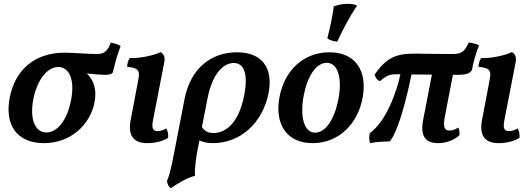

<svg xmlns="http://www.w3.org/2000/svg" viewBox="-20 -741 2788 1006"><path d="M560 -518C548 -481 530 -458 490 -458C436 -458 364 -465 319 -465C162 -465 61 -376 32 -234C2 -90 66 9 210 9C351 9 452 -88 475 -203C490 -277 467 -325 435 -356C476 -353 501 -349 531 -349C547 -349 562 -350 571 -361C582 -408 595 -455 612 -500C599 -509 578 -514 560 -518ZM353 -220C332 -108 279 -47 223 -47C168 -47 134 -109 154 -218C172 -315 224 -390 285 -390C341 -390 373 -327 353 -220Z M752 9C798 9 839 -4 861 -19C863 -38 859 -55 851 -68C836 -59 820 -54 806 -54C779 -54 774 -72 782 -113L841 -416C846 -443 837 -460 821 -468C794 -453 709 -433 660 -437C651 -424 647 -408 646 -391C712 -385 713 -366 704 -320L665 -114C649 -32 678 9 752 9Z M1222 -467C1085 -467 978 -382 947 -222L890 72C874 155 866 181 855 207C857 222 862 237 875 245C913 219 961 190 1002 180C998 145 1009 75 1015 45L1025 -5C1050 5 1067 9 1096 9C1238 9 1354 -95 1386 -248C1414 -382 1355 -467 1222 -467ZM1260 -244C1227 -73 1145 -44 1098 -44C1070 -44 1053 -54 1038 -75L1067 -224C1094 -364 1156 -411 1205 -411C1264 -411 1279 -342 1260 -244Z M1747 -523C1777 -588 1815 -659 1851 -712C1838 -718 1821 -721 1803 -721C1780 -721 1754 -717 1729 -708C1723 -661 1712 -606 1695 -540C1709 -530 1728 -524 1747 -523ZM1618 9C1754 9 1857 -91 1881 -235C1904 -371 1842 -467 1706 -467C1572 -467 1470 -374 1444 -230C1419 -93 1480 9 1618 9ZM1631 -46C1575 -46 1550 -124 1571 -239C1590 -342 1637 -412 1692 -412C1749 -412 1774 -335 1754 -227C1733 -112 1684 -46 1631 -46Z M2436 -518C2414 -470 2398 -458 2351 -458C2265 -458 2181 -460 2151 -460C2056 -460 2005 -439 1943 -351C1946 -336 1956 -320 1971 -316C2007 -347 2023 -352 2062 -352H2078C2059 -262 2004 -105 1918 -44C1913 -25 1913 -4 1920 9C1951 2 1982 1 2021 0C2042 -17 2088 -114 2136 -351C2167 -351 2203 -350 2243 -350L2197 -112C2181 -28 2209 9 2276 9C2321 9 2362 -9 2387 -32C2389 -47 2387 -63 2381 -73C2365 -62 2350 -57 2335 -57C2309 -57 2300 -74 2311 -131L2353 -349H2376C2431 -349 2444 -359 2453 -375C2459 -411 2473 -461 2490 -504C2477 -511 2455 -516 2436 -518Z M2593 9C2639 9 2680 -4 2702 -19C2704 -38 2700 -55 2692 -68C2677 -59 2661 -54 2647 -54C2620 -54 2615 -72 2623 -113L2682 -416C2687 -443 2678 -460 2662 -468C2635 -453 2550 -433 2501 -437C2492 -424 2488 -408 2487 -391C2553 -385 2554 -366 2545 -320L2506 -114C2490 -32 2519 9 2593 9Z"/></svg>

Font: Vollkorn Semibold
Style: Italic
Weight: 600
Italic angle: -11°
Designer: Friedrich Althausen
Foundry: Friedrich Althausen
Version: Version 4.015;PS 004.015;hotconv 1.0.88;makeotf.lib2.5.64775